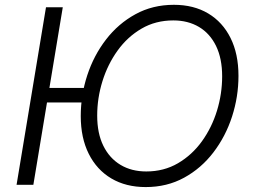

<svg xmlns="http://www.w3.org/2000/svg" viewBox="-20 -757 1036 787"><path d="M345.2 -396.5 335 -336.9H136.2L146.5 -396.5ZM237.3 -727.1 116.7 0.5H47.9L168.5 -727.1ZM577.1 9.8Q496.1 9.8 436.3 -25.6Q376.5 -61 343.8 -126.5Q311 -191.9 311 -281.2Q311 -366.7 337.6 -448.2Q364.3 -529.8 414.6 -595Q464.8 -660.2 535.2 -698.7Q605.5 -737.3 692.9 -737.3Q773.9 -737.3 833.3 -701.9Q892.6 -666.5 925 -601.3Q957.5 -536.1 957.5 -446.3Q957.5 -360.8 931.2 -279.3Q904.8 -197.8 854.7 -132.3Q804.7 -66.9 734.6 -28.6Q664.6 9.8 577.1 9.8ZM579.6 -54.2Q651.9 -54.2 709.5 -87.9Q767.1 -121.6 807.6 -177.7Q848.1 -233.9 869.4 -303.2Q890.6 -372.6 890.6 -444.3Q890.6 -517.1 865.7 -568.4Q840.8 -619.6 795.7 -646.5Q750.5 -673.3 690.4 -673.3Q617.7 -673.3 560.1 -639.6Q502.4 -606 461.9 -549.6Q421.4 -493.2 399.9 -424.1Q378.4 -355 378.4 -283.2Q378.4 -210.4 403.6 -159.4Q428.7 -108.4 473.9 -81.3Q519 -54.2 579.6 -54.2Z"/></svg>

Font: Inter 17pt Light
Style: Italic
Weight: 300
Italic angle: -9.3988°
Version: Version 4.001;git-66647c0bb